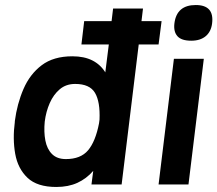

<svg xmlns="http://www.w3.org/2000/svg" viewBox="-20 -734 865 764"><path d="M315 -650H424L430 -700H549L543 -650H623L611 -557H532L464 0H344L351 -54Q324 -23 288 -6.5Q252 10 204 10Q128 10 89.5 -26.5Q51 -63 40.5 -122Q30 -181 39 -249V-248Q39 -250 39 -251V-252Q48 -321 73.5 -380Q99 -439 146 -474.5Q193 -510 268 -510Q315 -510 347.5 -493.5Q380 -477 399 -446L413 -557H304ZM279 -400Q243 -400 218 -379Q193 -358 178 -324Q163 -290 158 -250Q154 -209 160.5 -175Q167 -141 187 -121Q207 -101 242 -101Q301 -101 330.5 -136Q360 -171 374 -243L376 -258Q379 -329 358 -364.5Q337 -400 279 -400Z M674 -641Q683 -714 759 -714Q833 -714 824 -641Q820 -608 798.5 -590Q777 -572 741 -572Q702 -572 686 -590Q670 -608 674 -641ZM672 -500H791L730 0H611Z"/></svg>

Font: Haskoy Bold
Style: Italic
Weight: 700
Designer: Ertekin Erdin
Foundry: Ertekin Erdin
Version: Version 2.000; ttfautohint (v1.8.4.7-5d5b)